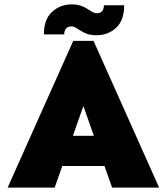

<svg xmlns="http://www.w3.org/2000/svg" viewBox="-20 -849 755 869"><path d="M14.6 0 311.5 -664.1H403.3L700.2 0H487.3L357.4 -369.1L227.5 0ZM162.1 -97.7V-234.4H534.2V-97.7ZM417 -689.5Q392.6 -689.5 375.5 -695.3Q358.4 -701.2 345.7 -709.5Q333 -717.8 323.2 -723.6Q313.5 -729.5 302.7 -729.5Q287.1 -729.5 278.8 -719.7Q270.5 -710 270.5 -693.4H178.7Q178.7 -761.7 215.8 -795.4Q252.9 -829.1 303.7 -829.1Q328.1 -829.1 345.2 -823.2Q362.3 -817.4 375 -809.1Q387.7 -800.8 397.9 -794.9Q408.2 -789.1 418 -789.1Q434.6 -789.1 442.4 -798.8Q450.2 -808.6 450.2 -825.2H542Q542 -756.8 505.4 -723.1Q468.8 -689.5 417 -689.5Z"/></svg>

Font: Sen ExtraBold
Style: Regular
Weight: 800
Version: Version 2.000;gftools[0.9.31]